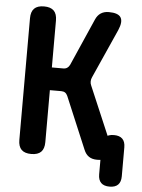

<svg xmlns="http://www.w3.org/2000/svg" viewBox="-59 -786 718 972"><g transform="rotate(5 300.0 -300.0)"><path d="M125.3 10Q91.8 10 75.5 -6.3Q59.3 -22.5 59.3 -56V-674Q59.3 -707.5 75.5 -723.7Q91.8 -740 125.3 -740Q158.8 -740 175.1 -723.7Q191.3 -707.5 191.3 -674V-435.6H249.2Q261.3 -435.6 269.3 -441.2Q277.4 -446.7 282.4 -457.1L387.5 -696.3Q396.9 -718 413.6 -729Q430.4 -740 454.4 -740Q502.1 -740 515.4 -718.5Q528.6 -697 509.7 -653.3L398.5 -404.4Q393.5 -394 393.2 -382.9Q392.8 -371.8 397.8 -361.4L518 -79Q536.5 -34 522.6 -12Q508.7 10 459.7 10Q435 10 418.4 -1Q401.9 -12 392.5 -35L281.5 -298.7Q276.5 -309.8 268.8 -315Q261.1 -320.2 249 -320.2H191.3V-56Q191.3 -22.5 175.1 -6.3Q158.8 10 125.3 10ZM534.5 140Q505.7 140 491.4 125.6Q477 111.2 477 82.5V-64.5Q477 -93.3 491.4 -107.6Q505.7 -122 534.5 -122Q563.2 -122 577.6 -107.6Q592 -93.3 592 -64.5V82.5Q592 111.2 577.6 125.6Q563.2 140 534.5 140Z"/></g></svg>

Font: Maple Mono
Style: Regular
Weight: 400
Monospace: yes
Designer: subframe7536
Version: Version 7.300